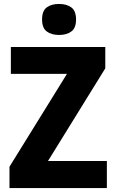

<svg xmlns="http://www.w3.org/2000/svg" viewBox="-20 -952 586 972"><path d="M521 0H28V-108L319 -578H35V-714H513V-606L223 -137H521ZM279 -932Q317 -932 341 -914.5Q365 -897 365 -853Q365 -810 341 -792.5Q317 -775 279 -775Q241 -775 217 -792.5Q193 -810 193 -853Q193 -897 216.5 -914.5Q240 -932 279 -932Z"/></svg>

Font: Noto Sans Lao UI SemCond ExtBd
Style: Regular
Weight: 800
Width: 4
Designer: Monotype Design Team
Foundry: Monotype Imaging Inc.
Version: Version 2.000; ttfautohint (v1.8.4.7-5d5b)